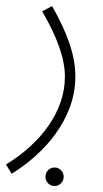

<svg xmlns="http://www.w3.org/2000/svg" viewBox="-33 -351 344 642"><path d="M6 230C112 165 219 49 219 -95C219 -166 193 -239 141 -331L108 -313C158 -227 184 -157 184 -94C184 21 104 128 -13 199ZM150 271C166 271 180 257 180 240C180 223 166 209 150 209C132 209 119 223 119 240C119 257 132 271 150 271Z"/></svg>

Font: Noto Sans Arabic UI Cn XLt
Style: Regular
Weight: 200
Width: 3
Designer: Monotype Design Team, Nadine Chahine and Nizar Qandah
Foundry: Monotype Imaging Inc.
Version: Version 2.010